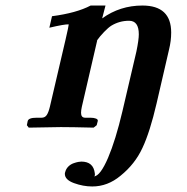

<svg xmlns="http://www.w3.org/2000/svg" viewBox="-20 -465 683 701"><path d="M478 -276.9Q486.8 -319.8 486.8 -339.8Q486.8 -389.2 451.2 -389.2Q416 -389.2 386.2 -371.1Q375.5 -364.3 360.1 -348.4Q344.7 -332.5 333 -315.9L335 -317.9L278.8 -75.2Q275.9 -62 275.9 -53.2Q275.9 -35.2 291 -35.2H310.1Q322.8 -35.2 330.6 -32Q338.4 -28.8 336.9 -22.9L333 -7.8L321.8 1Q240.2 -1 202.1 -1L85 1L78.1 -7.8L81.1 -22.9Q84 -35.2 113.8 -35.2H131.8Q144 -35.2 150.6 -44.9Q157.2 -54.7 162.1 -75.2L219.2 -319.8Q231 -371.1 231 -376Q216.3 -377 160.2 -363.8L169.9 -405.8Q259.3 -417.5 311 -444.8H365.2L353 -397.9Q418 -444.8 500 -444.8Q605 -444.8 605 -346.2Q605 -315.9 597.2 -284.2L551.8 -87.9Q527.3 17.6 500 75.2Q472.7 134.3 419.9 176.8Q373 215.8 316.9 215.8Q283.7 215.8 250.2 203.6Q216.8 191.4 216.8 169.9Q216.8 166 217.8 164.1Q220.7 151.9 229.2 143.3Q237.8 134.8 248.3 131.1Q258.8 127.4 265.9 126.2Q272.9 125 276.9 125Q321.3 125 326.2 168Q327.6 177.7 323.2 179.2Q346.2 177.2 374.5 111.3Q402.3 45.9 426.8 -58.1Z"/></svg>

Font: Linux Libertine G
Style: Semibold Italic
Weight: 600
Italic angle: -11.5°
Designer: Philipp H. Poll
Foundry: Philipp H. Poll
Version: Version 5.1.1